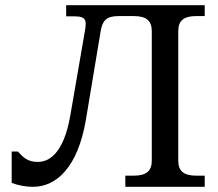

<svg xmlns="http://www.w3.org/2000/svg" viewBox="-20 -720 839 740"><path d="M49 -136H25V-15C52 -5 80 0 107 0C198 0 280 -76 311 -258L368 -600C375 -640 389 -658 437 -658H496C544 -658 565 -640 565 -600V-101C565 -61 544 -43 496 -43H463V0H769V-43H736C688 -43 667 -61 667 -101V-600C667 -640 688 -658 736 -658H769V-700H235V-657H268C314 -657 314 -639 307 -599L251 -275C225 -125 167 -96 126 -96C86 -96 70 -113 49 -136Z"/></svg>

Font: LT Superior Serif Medium
Style: Regular
Weight: 500
Designer: Daniel Lyons
Foundry: LyonsType
Version: Version 2.120;FEAKit 1.0